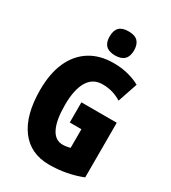

<svg xmlns="http://www.w3.org/2000/svg" viewBox="-224 -1049 1042 1171"><g transform="rotate(30 296.5 -463.5)"><path d="M295 -418H544V-33Q434 10 314 10Q182 10 110.5 -86Q39 -182 39 -359Q39 -474 75.5 -555.5Q112 -637 181 -680.5Q250 -724 347 -724Q403 -724 450.5 -711.5Q498 -699 533 -679L486 -540Q427 -578 353 -578Q285 -578 250.5 -520Q216 -462 216 -354Q216 -248 243.5 -192.5Q271 -137 324 -137Q350 -137 377 -145V-276H295ZM329 -937Q374 -937 394.5 -915.5Q415 -894 415 -852Q415 -768 329 -768Q243 -768 243 -852Q243 -895 263.5 -916Q284 -937 329 -937Z"/></g></svg>

Font: Noto Sans Gurmukhi ExtraCondensed Black
Style: Regular
Weight: 900
Width: 2
Designer: Jelle Bosma - Monotype Design Team
Foundry: Monotype Imaging Inc.
Version: Version 2.004; ttfautohint (v1.8.4.7-5d5b)